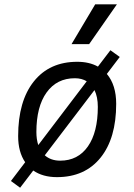

<svg xmlns="http://www.w3.org/2000/svg" viewBox="-20 -815 626 894"><path d="M73.7 59.1 30.8 27.8 97.2 -59.6Q64.5 -107.4 64.5 -181.2Q64.5 -344.2 137.5 -435.8Q210.4 -527.3 339.8 -527.3Q395.5 -527.3 436 -504.9L494.1 -581.1L537.6 -549.8L477.5 -470.7Q521 -419.4 521 -331.5Q521 -170.9 448 -80.6Q375 9.8 245.1 9.8Q179.2 9.8 134.8 -21ZM260.3 -66.9Q342.8 -66.9 389.2 -133.1Q435.5 -199.2 435.5 -317.4Q435.5 -363.8 419.9 -395.5L188.5 -91.8Q216.8 -66.9 260.3 -66.9ZM158.2 -139.6 383.8 -436.5Q360.4 -450.7 328.6 -450.7Q244.6 -450.7 197 -384.5Q149.4 -318.4 149.4 -200.2Q149.4 -166.5 158.2 -139.6ZM313 -609.4 423.3 -794.9H524.4L395 -609.4Z"/></svg>

Font: Cascadia Mono PL SemiLight
Style: Italic
Weight: 350
Italic angle: -10°
Monospace: yes
Designer: Aaron Bell
Foundry: Saja Typeworks
Version: Version 2404.023; ttfautohint (v1.8.4)